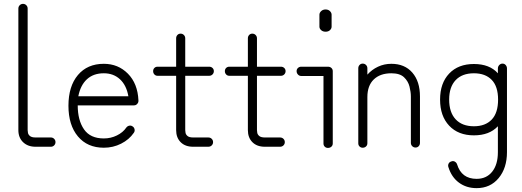

<svg xmlns="http://www.w3.org/2000/svg" viewBox="-20 -751 2699 993"><path d="M164 8Q124 8 99.5 -15.5Q75 -39 75 -78V-707Q75 -717 82 -724Q89 -731 99 -731Q109 -731 116 -724Q123 -717 123 -707V-78Q123 -74 124.5 -64.5Q126 -55 135 -47.5Q144 -40 164 -40H243Q253 -40 260 -33Q267 -26 267 -16Q267 -6 260 1Q253 8 243 8Z M517 13Q432 13 383 -45.5Q334 -104 334 -204Q334 -305 383 -363Q432 -421 517 -421Q591 -421 641.5 -370Q692 -319 696 -232V-229Q696 -220 689 -213Q683 -206 672 -206H382Q382 -129 414.5 -82Q447 -35 517 -35Q553 -35 584.5 -50.5Q616 -66 633 -91Q639 -99 648.5 -101Q658 -103 666 -97Q674 -92 676 -82Q678 -72 672 -64Q648 -29 606.5 -8Q565 13 517 13ZM385 -253H644Q634 -310 600.5 -341Q567 -372 517 -372Q463 -372 429.5 -341Q396 -310 385 -253Z M979 8Q938 8 914.5 -15.5Q891 -39 891 -78V-359H795Q785 -359 778.5 -366Q772 -373 772 -383Q772 -393 778.5 -399.5Q785 -406 795 -406H891V-553Q891 -563 897.5 -570Q904 -577 914 -577Q924 -577 931 -570Q938 -563 938 -553V-406H1062Q1072 -406 1079 -399.5Q1086 -393 1086 -383Q1086 -373 1079 -366Q1072 -359 1062 -359H938V-78Q938 -74 939.5 -64.5Q941 -55 950 -47.5Q959 -40 979 -40H1057Q1068 -40 1075 -33Q1082 -26 1082 -16Q1082 -6 1075 1Q1068 8 1057 8Z M1350 8Q1309 8 1285.5 -15.5Q1262 -39 1262 -78V-359H1166Q1156 -359 1149.5 -366Q1143 -373 1143 -383Q1143 -393 1149.5 -399.5Q1156 -406 1166 -406H1262V-553Q1262 -563 1268.5 -570Q1275 -577 1285 -577Q1295 -577 1302 -570Q1309 -563 1309 -553V-406H1433Q1443 -406 1450 -399.5Q1457 -393 1457 -383Q1457 -373 1450 -366Q1443 -359 1433 -359H1309V-78Q1309 -74 1310.5 -64.5Q1312 -55 1321 -47.5Q1330 -40 1350 -40H1428Q1439 -40 1446 -33Q1453 -26 1453 -16Q1453 -6 1446 1Q1439 8 1428 8Z M1676 14Q1666 14 1659.5 7.5Q1653 1 1653 -9V-358H1538Q1528 -358 1521 -365.5Q1514 -373 1514 -383Q1514 -393 1521 -399.5Q1528 -406 1538 -406H1676Q1687 -406 1694 -399.5Q1701 -393 1701 -383V-9Q1701 1 1694 7.5Q1687 14 1676 14ZM1664 -587Q1650 -587 1641 -595Q1632 -603 1632 -613V-675Q1632 -685 1641 -693.5Q1650 -702 1664 -702Q1678 -702 1686.5 -693.5Q1695 -685 1695 -675V-613Q1695 -603 1686.5 -595Q1678 -587 1664 -587Z M1856 13Q1846 13 1839.5 6.5Q1833 0 1833 -10V-398Q1833 -408 1839.5 -415Q1846 -422 1856 -422Q1866 -422 1873 -415Q1880 -408 1880 -398V-365Q1903 -391 1935 -406Q1967 -421 2004 -421Q2073 -421 2112.5 -375.5Q2152 -330 2152 -252V-12Q2152 -2 2145.5 5Q2139 12 2129 12Q2119 12 2112 5Q2105 -2 2105 -12V-252Q2105 -275 2098 -303Q2091 -331 2069.5 -351.5Q2048 -372 2004 -372Q1946 -372 1913 -340Q1880 -308 1880 -249V-10Q1880 0 1873 6.5Q1866 13 1856 13Z M2445 222Q2392 222 2353.5 193.5Q2315 165 2299 113Q2296 104 2300 95.5Q2304 87 2314 84Q2324 80 2332.5 85Q2341 90 2344 99Q2367 174 2445 174Q2496 174 2525.5 137Q2555 100 2555 36V-98Q2511 -51 2431 -51Q2350 -51 2303 -101Q2256 -151 2256 -236Q2256 -321 2303 -370.5Q2350 -420 2431 -420Q2512 -420 2555 -372V-397Q2555 -407 2562 -414.5Q2569 -422 2579 -422Q2589 -422 2595.5 -414.5Q2602 -407 2602 -397V36Q2602 118 2559 170Q2516 222 2445 222ZM2431 -98Q2490 -98 2523 -132.5Q2556 -167 2556 -236Q2556 -304 2523 -338Q2490 -372 2431 -372Q2370 -372 2336.5 -336.5Q2303 -301 2303 -236Q2303 -170 2336.5 -134Q2370 -98 2431 -98Z"/></svg>

Font: Zen Kurenaido
Style: Regular
Weight: 400
Designer: Yoshimichi Ohira
Foundry: Positype
Version: Version 1.001